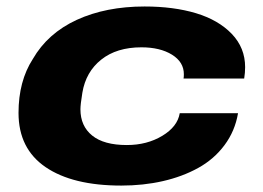

<svg xmlns="http://www.w3.org/2000/svg" viewBox="-20 -560 811 592"><path d="M354 12.2Q204.1 12.2 120.6 -44.7Q37.1 -101.6 37.1 -211.9Q37.1 -309.6 81.1 -377.9Q127 -457.5 216.8 -498.8Q306.6 -540 425.8 -540Q515.1 -540 584.2 -519.3Q653.3 -498.5 694.6 -455.6Q735.8 -412.6 735.8 -353Q735.8 -335.9 732.9 -317.9H545.9Q546.9 -321.8 546.9 -331.1Q546.9 -368.7 510.3 -391.4Q473.6 -414.1 416 -414.1Q339.8 -414.1 292.2 -376.2Q244.6 -338.4 233.9 -273.9Q228 -237.8 228 -223.1Q228 -171.4 264.2 -142.1Q300.3 -112.8 371.1 -112.8Q433.1 -112.8 480.2 -141.1Q527.3 -169.4 534.2 -210.9H713.9Q704.6 -155.8 672.1 -112.3Q639.6 -68.8 590.8 -42Q542 -15.1 481.9 -1.5Q421.9 12.2 354 12.2Z"/></svg>

Font: Archivo Expanded ExtraBold
Style: Italic
Weight: 800
Width: 7
Italic angle: -10°
Designer: Hector Gatti
Foundry: Omnibus-Type
Version: Version 2.001